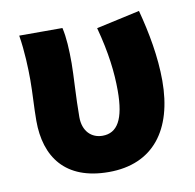

<svg xmlns="http://www.w3.org/2000/svg" viewBox="-64 -575 663 652"><g transform="rotate(-10 267.0 -248.5)"><path d="M261 12C414 12 493 -93 493 -262C493 -344 477 -430 456 -509L306 -476C330 -387 338 -317 338 -255C338 -156 312 -113 261 -113C223 -113 194 -140 194 -189C194 -255 200 -334 200 -374C200 -421 198 -463 190 -497H41C50 -442 52 -382 52 -342C52 -296 48 -248 48 -202C48 -78 110 12 261 12Z"/></g></svg>

Font: DAIFUKU Sans
Style: Bold
Weight: 700
Designer: Original font ‘Source Han Sans JP’ : Paul D. Hunt
Foundry: Daifuku
Version: Version 1.000